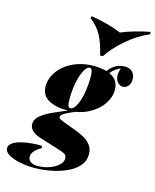

<svg xmlns="http://www.w3.org/2000/svg" viewBox="-252 -928 979 1213"><g transform="rotate(15 237.5 -322.0)"><path d="M228 -227 288 -235Q246 -220 218.5 -207.5Q191 -195 177 -185Q163 -175 163 -165Q163 -157 172.5 -151.5Q182 -146 198 -140L289 -106Q316 -96 342 -81Q368 -66 385.5 -42.5Q403 -19 403 16Q403 61 374 93.5Q345 126 297.5 147Q250 168 195.5 178Q141 188 90 188Q40 188 -5 178.5Q-50 169 -78.5 152Q-107 135 -107 111Q-107 90 -85 75.5Q-63 61 -29.5 53Q4 45 39.5 42Q75 39 103 41L104 56Q72 74 58.5 91.5Q45 109 45 126Q45 147 62 159Q79 171 111 171Q135 171 162 164.5Q189 158 212.5 145.5Q236 133 250.5 116.5Q265 100 265 80Q265 59 248.5 50.5Q232 42 207 35L71 -8Q46 -16 26.5 -33.5Q7 -51 7 -77Q7 -109 37 -133.5Q67 -158 117.5 -180.5Q168 -203 228 -227ZM266 -514Q256 -514 245.5 -502.5Q235 -491 225.5 -470Q216 -449 209 -421.5Q202 -394 198 -361Q194 -328 194 -292Q194 -259 198.5 -247Q203 -235 213 -235Q228 -235 241.5 -253.5Q255 -272 265.5 -303.5Q276 -335 281.5 -375Q287 -415 287 -458Q287 -479 283.5 -496.5Q280 -514 266 -514ZM292 -532Q362 -532 409 -505.5Q456 -479 456 -418Q456 -370 423.5 -323.5Q391 -277 331.5 -247Q272 -217 191 -217Q121 -217 74 -244Q27 -271 27 -331Q27 -367 45 -402.5Q63 -438 97.5 -467.5Q132 -497 181 -514.5Q230 -532 292 -532ZM376 -479 355 -486Q371 -528 404.5 -553.5Q438 -579 478 -579Q513 -579 530 -560Q547 -541 547 -513Q547 -484 532 -468Q517 -452 498 -452Q482 -452 467.5 -465Q453 -478 449 -504Q445 -530 461 -570L465 -563Q430 -550 410 -531Q390 -512 376 -479ZM392 -778Q430 -794 477.5 -808Q525 -822 577 -832L582 -818Q503 -784 435.5 -726Q368 -668 327 -606H309Q293 -680 266.5 -730Q240 -780 190 -818L194 -832Q262 -820 307 -807.5Q352 -795 392 -778Z"/></g></svg>

Font: Playfair Display Black
Style: Italic
Weight: 900
Italic angle: -14°
Designer: Claus Eggers Sørensen
Foundry: Claus Eggers Sørensen
Version: Version 1.203